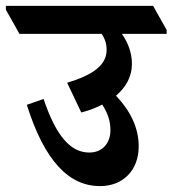

<svg xmlns="http://www.w3.org/2000/svg" viewBox="-76 -645 586 652"><path d="M264 -13C340 -13 395 -65 395 -148C395 -210 368 -267 318 -320C353 -350 372 -386 372 -428C372 -467 358 -501 338 -530H490V-543L444 -625H-56V-612L-10 -530H269C281 -513 286 -496 286 -475C286 -424 239 -390 152 -364L200 -263C227 -270 251 -279 271 -290C290 -261 299 -234 299 -203C299 -160 273 -127 227 -127C160 -127 112 -190 72 -309L15 -289C76 -96 159 -13 264 -13Z"/></svg>

Font: Noto Serif Devanagari Condensed
Style: Bold
Weight: 700
Width: 3
Designer: Universal Thirst, Indian Type Foundry and the Monotype Design Team
Foundry: Monotype Imaging Inc.
Version: Version 2.004